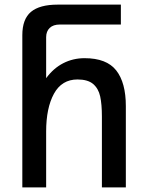

<svg xmlns="http://www.w3.org/2000/svg" viewBox="-20 -810 640 830"><path d="M229 -790H502.5V-704H239Q210 -704 194.8 -689.2Q179.5 -674.5 179.5 -649V-472Q211 -515 253.5 -536.8Q296 -558.5 345.5 -558.5Q441 -558.5 482.5 -505.5Q524 -452.5 524 -351.5V0H420.5V-306Q420.5 -359.5 413 -393.5Q405.5 -427.5 382.5 -447Q359.5 -466.5 315 -466.5Q247 -466.5 213.2 -404.8Q179.5 -343 179.5 -241.5V0H76.5V-658Q76.5 -727.5 114 -758.8Q151.5 -790 229 -790Z"/></svg>

Font: JuliaMono Medium
Style: Regular
Weight: 500
Monospace: yes
Designer: cormullion
Foundry: corm
Version: Version 0.054; ttfautohint (v1.8.4)